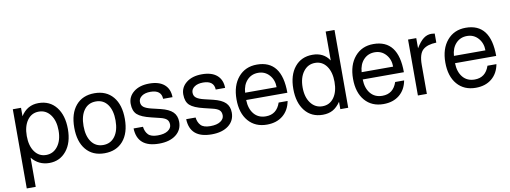

<svg xmlns="http://www.w3.org/2000/svg" viewBox="-71 -1142 4710 1772"><g transform="rotate(-10 2284.5 -255.5)"><path d="M442 -257.5Q442 -349 400.5 -405Q359 -461 291.5 -461Q224 -461 184 -405.5Q144 -350 144 -258Q144 -166 184 -110.5Q224 -55 291 -55Q358 -55 400 -110.5Q442 -166 442 -257.5ZM60 218V-524H137V-445Q196 -539 302 -539Q408 -539 468.5 -462Q529 -385 529 -256.5Q529 -128 467.5 -52.5Q406 23 307 23Q208 23 144 -55V218Z M976 -257.5Q976 -352 936.5 -407Q897 -462 826.5 -462Q756 -462 716 -407.5Q676 -353 676 -258Q676 -163 716 -108.5Q756 -54 825.5 -54Q895 -54 935.5 -108.5Q976 -163 976 -257.5ZM589 -258Q589 -390 652 -464.5Q715 -539 826.5 -539Q938 -539 1000.5 -464.5Q1063 -390 1063 -257.5Q1063 -125 999.5 -51Q936 23 825 23Q714 23 651.5 -51.5Q589 -126 589 -258Z M1215 -156Q1221 -109 1247.5 -81.5Q1274 -54 1336 -54Q1398 -54 1431.5 -76.5Q1465 -99 1465 -132Q1465 -165 1446 -182Q1427 -199 1384 -209L1306 -228Q1213 -250 1176.5 -283.5Q1140 -317 1140 -384.5Q1140 -452 1195 -495.5Q1250 -539 1341 -539Q1432 -539 1481 -497Q1530 -455 1531 -378H1443Q1440 -462 1338 -462Q1287 -462 1257 -440.5Q1227 -419 1227 -387Q1227 -355 1250 -337.5Q1273 -320 1324 -308L1404 -289Q1482 -270 1517 -235.5Q1552 -201 1552 -143Q1552 -67 1493.5 -22Q1435 23 1336 23Q1133 23 1127 -156Z M1708 -156Q1714 -109 1740.5 -81.5Q1767 -54 1829 -54Q1891 -54 1924.5 -76.5Q1958 -99 1958 -132Q1958 -165 1939 -182Q1920 -199 1877 -209L1799 -228Q1706 -250 1669.5 -283.5Q1633 -317 1633 -384.5Q1633 -452 1688 -495.5Q1743 -539 1834 -539Q1925 -539 1974 -497Q2023 -455 2024 -378H1936Q1933 -462 1831 -462Q1780 -462 1750 -440.5Q1720 -419 1720 -387Q1720 -355 1743 -337.5Q1766 -320 1817 -308L1897 -289Q1975 -270 2010 -235.5Q2045 -201 2045 -143Q2045 -67 1986.5 -22Q1928 23 1829 23Q1626 23 1620 -156Z M2198 -302H2493Q2493 -370 2452 -416Q2411 -462 2348 -462Q2285 -462 2244 -418.5Q2203 -375 2198 -302ZM2582 -234H2196Q2198 -152 2238.5 -103Q2279 -54 2350 -54Q2452 -54 2487 -159H2571Q2555 -73 2496 -25Q2437 23 2347 23Q2237 23 2173 -51.5Q2109 -126 2109 -255Q2109 -384 2174.5 -461.5Q2240 -539 2349 -539Q2582 -539 2582 -234Z M3028 -257.5Q3028 -350 2988 -405.5Q2948 -461 2880.5 -461Q2813 -461 2771 -405Q2729 -349 2729 -257.5Q2729 -166 2771 -110.5Q2813 -55 2880.5 -55Q2948 -55 2988 -110Q3028 -165 3028 -257.5ZM3111 -729V0H3037V-69Q3003 -20 2963.5 1.5Q2924 23 2870 23Q2764 23 2703 -53.5Q2642 -130 2642 -259Q2642 -388 2703.5 -463.5Q2765 -539 2870 -539Q2975 -539 3028 -458V-729Z M3290 -302H3585Q3585 -370 3544 -416Q3503 -462 3440 -462Q3377 -462 3336 -418.5Q3295 -375 3290 -302ZM3674 -234H3288Q3290 -152 3330.5 -103Q3371 -54 3442 -54Q3544 -54 3579 -159H3663Q3647 -73 3588 -25Q3529 23 3439 23Q3329 23 3265 -51.5Q3201 -126 3201 -255Q3201 -384 3266.5 -461.5Q3332 -539 3441 -539Q3674 -539 3674 -234Z M4016 -451Q3932 -449 3890 -412Q3848 -375 3848 -272V0H3764V-524H3841V-429Q3877 -488 3910.5 -513.5Q3944 -539 3984 -539Q3995 -539 4016 -536Z M4155 -302H4450Q4450 -370 4409 -416Q4368 -462 4305 -462Q4242 -462 4201 -418.5Q4160 -375 4155 -302ZM4539 -234H4153Q4155 -152 4195.5 -103Q4236 -54 4307 -54Q4409 -54 4444 -159H4528Q4512 -73 4453 -25Q4394 23 4304 23Q4194 23 4130 -51.5Q4066 -126 4066 -255Q4066 -384 4131.5 -461.5Q4197 -539 4306 -539Q4539 -539 4539 -234Z"/></g></svg>

Font: Autonym
Style: Regular
Weight: 500
Version: Version 1.0.20131126